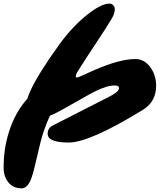

<svg xmlns="http://www.w3.org/2000/svg" viewBox="-180 -779 874 1050"><path d="M80.6 -47.4Q80.6 -78.6 108.4 -92.8L419.9 -251.5Q471.2 -277.8 471.2 -297.4Q471.2 -311.5 448.2 -311.5Q425.3 -311.5 403.3 -304.9Q381.3 -298.3 356.7 -287.1Q332 -275.9 304.7 -260.7L168 -183.6L128.9 -162.6Q109.9 -152.8 93.3 -146.5Q58.6 -71.8 39.3 7.6Q20 86.9 11.5 125Q2.9 163.1 -6.8 191.4Q-27.8 251 -61.5 251Q-107.4 251 -133.8 219Q-160.2 187 -160.2 137.9Q-160.2 88.9 -153.6 41.3Q-147 -6.3 -131.8 -55.2Q-98.6 -163.1 -30.3 -239.3Q-9.3 -311 89.8 -458L147 -539.6Q219.2 -637.7 300.3 -701.2Q374.5 -759.3 418.5 -759.3Q431.2 -759.3 439.5 -750Q447.8 -740.7 447.8 -730Q447.8 -705.6 432.4 -679.4Q417 -653.3 391.6 -613.8L288.1 -456.1Q238.8 -380.9 236.6 -371.8Q234.4 -362.8 234.4 -358.9Q234.4 -355 239.7 -355Q245.1 -355 270.5 -366.2L333 -394.5Q473.6 -456.1 560.5 -456.1Q609.9 -456.1 642.6 -410.6Q673.8 -368.2 673.8 -309.1Q673.8 -226.1 606 -181.2Q311 0.5 195.8 0.5Q80.6 0.5 80.6 -47.4Z"/></svg>

Font: Sarina
Style: Regular
Weight: 400
Designer: James Grieshaber
Foundry: James Grieshaber
Version: Version 1.001